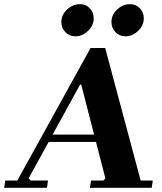

<svg xmlns="http://www.w3.org/2000/svg" viewBox="-64 -900 776 920"><path d="M161 0H-44L-39 -35H19L370 -670H440L610 -35H668L663 0H367L372 -35H431L441 -45L325.1 -495H320L73 -45L83 -35H166ZM161 -255H487L482 -220H156ZM297.2 -726Q268 -726 249 -746.2Q230 -766.4 230 -794.2Q230 -829 257.4 -854.5Q284.8 -880 318.5 -880Q348 -880 366.5 -860Q385 -840 385 -812.5Q385 -778 357.8 -752Q330.7 -726 297.2 -726ZM537.2 -726Q508 -726 489 -746.2Q470 -766.4 470 -794.2Q470 -829 497.4 -854.5Q524.8 -880 558.5 -880Q588 -880 606.5 -860Q625 -840 625 -812.5Q625 -778 597.8 -752Q570.7 -726 537.2 -726Z"/></svg>

Font: Brygada 1918
Style: Italic
Weight: 400
Italic angle: -8°
Designer: Mateusz Machalski | Borys Kosmynka | Przemek Hoffer
Foundry: NIEPODLEGLA 2018
Version: Version 3.006